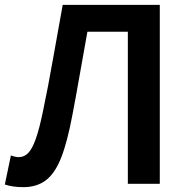

<svg xmlns="http://www.w3.org/2000/svg" viewBox="-26 -759 774 793"><path d="M-6 3 19 -117Q38 -110 51 -110Q74 -110 90.5 -127Q107 -144 121.5 -184.5Q136 -225 151 -297Q174 -407 193 -516L233 -739H634V0H502V-628H335L304 -454Q286 -351 273 -284Q252 -172 226.5 -107.5Q201 -43 163.5 -14.5Q126 14 70 14Q26 14 -6 3Z"/></svg>

Font: Merged Yaku Han JP SemiBold
Style: Regular
Weight: 600
Designer: Ryoko NISHIZUKA 西塚涼子 (kana, bopomofo & ideographs); Paul D. Hunt (Latin, Greek & Cyrillic); Sandoll Communications 산돌커뮤니
Foundry: Adobe
Version: Version 2.004